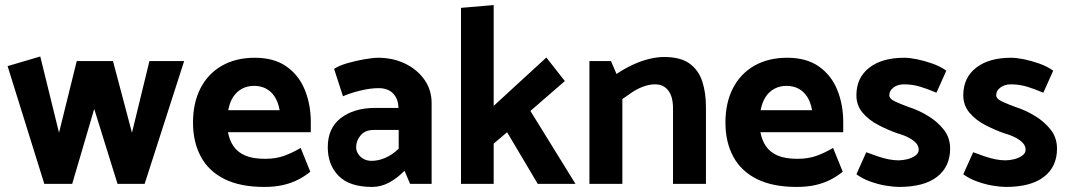

<svg xmlns="http://www.w3.org/2000/svg" viewBox="-20 -726 4218 758"><path d="M551 0 707 -485H570L501 -202L426 -485H283L213 -202L139 -503L10 -465L155 0H265L352 -296L444 0Z M1207 -204V-244Q1207 -313 1183.5 -371Q1160 -429 1111 -463.5Q1062 -498 986 -498Q911 -498 856 -466.5Q801 -435 771.5 -377.5Q742 -320 742 -242Q742 -165 773 -107.5Q804 -50 866.5 -19Q929 12 1023 12Q1065 12 1097.5 4.5Q1130 -3 1156.5 -16.5Q1183 -30 1205 -48L1167 -142Q1135 -123 1102 -111Q1069 -99 1026 -99Q978 -99 948 -112Q918 -125 902 -148.5Q886 -172 880 -204ZM881 -291Q887 -323 901 -344Q915 -365 936 -376Q957 -387 983 -387Q1009 -387 1029.5 -376.5Q1050 -366 1064 -345Q1078 -324 1084 -291Z M1386 -145Q1386 -171 1404 -192Q1422 -213 1456 -213H1554V-139Q1529 -115 1501.5 -103Q1474 -91 1447 -91Q1429 -91 1415.5 -98.5Q1402 -106 1394 -118.5Q1386 -131 1386 -145ZM1334 -346Q1361 -358 1401 -368Q1441 -378 1475 -378Q1511 -378 1531.5 -357.5Q1552 -337 1553 -301V-300H1458Q1376 -299 1325 -259.5Q1274 -220 1274 -145Q1274 -75 1317 -31.5Q1360 12 1449 12Q1485 12 1517.5 -6Q1550 -24 1577 -52L1599 0H1684V-319Q1684 -371 1655.5 -411.5Q1627 -452 1579 -475Q1531 -498 1473 -498Q1453 -498 1418.5 -492Q1384 -486 1351 -476.5Q1318 -467 1299 -454Z M1929 0V-159L1982 -204L2103 0H2252L2074 -288L2210 -406L2137 -499L1929 -308V-706L1800 -695V0Z M2437 0V-335Q2454 -347 2474.5 -361Q2495 -375 2519 -384Q2543 -393 2567 -393Q2599 -393 2618 -369Q2637 -345 2637 -298V0H2767V-304Q2767 -360 2752.5 -404.5Q2738 -449 2702.5 -475Q2667 -501 2601 -501Q2575 -501 2543.5 -493.5Q2512 -486 2478.5 -470.5Q2445 -455 2414 -434L2392 -485H2307V0Z M3309 -204V-244Q3309 -313 3285.5 -371Q3262 -429 3213 -463.5Q3164 -498 3088 -498Q3013 -498 2958 -466.5Q2903 -435 2873.5 -377.5Q2844 -320 2844 -242Q2844 -165 2875 -107.5Q2906 -50 2968.5 -19Q3031 12 3125 12Q3167 12 3199.5 4.5Q3232 -3 3258.5 -16.5Q3285 -30 3307 -48L3269 -142Q3237 -123 3204 -111Q3171 -99 3128 -99Q3080 -99 3050 -112Q3020 -125 3004 -148.5Q2988 -172 2982 -204ZM2983 -291Q2989 -323 3003 -344Q3017 -365 3038 -376Q3059 -387 3085 -387Q3111 -387 3131.5 -376.5Q3152 -366 3166 -345Q3180 -324 3186 -291Z M3361 -38Q3384 -21 3415.5 -9.5Q3447 2 3478 7Q3509 12 3529 12Q3628 12 3679.5 -28Q3731 -68 3731 -139Q3731 -182 3706.5 -213.5Q3682 -245 3644.5 -268Q3607 -291 3566 -304Q3541 -313 3515.5 -324.5Q3490 -336 3491 -351Q3491 -368 3507.5 -380.5Q3524 -393 3549 -393Q3582 -393 3612 -384Q3642 -375 3677 -360L3716 -447Q3692 -464 3661 -475Q3630 -486 3600.5 -492Q3571 -498 3550 -498Q3462 -498 3411.5 -458.5Q3361 -419 3361 -350Q3361 -310 3385.5 -281Q3410 -252 3447.5 -232.5Q3485 -213 3522 -200Q3550 -192 3568.5 -182Q3587 -172 3597 -160.5Q3607 -149 3607 -135Q3607 -121 3593.5 -111.5Q3580 -102 3562 -97.5Q3544 -93 3527 -93Q3509 -93 3488.5 -97Q3468 -101 3446 -108.5Q3424 -116 3400 -125Z M3783 -38Q3806 -21 3837.5 -9.5Q3869 2 3900 7Q3931 12 3951 12Q4050 12 4101.5 -28Q4153 -68 4153 -139Q4153 -182 4128.5 -213.5Q4104 -245 4066.5 -268Q4029 -291 3988 -304Q3963 -313 3937.5 -324.5Q3912 -336 3913 -351Q3913 -368 3929.5 -380.5Q3946 -393 3971 -393Q4004 -393 4034 -384Q4064 -375 4099 -360L4138 -447Q4114 -464 4083 -475Q4052 -486 4022.5 -492Q3993 -498 3972 -498Q3884 -498 3833.5 -458.5Q3783 -419 3783 -350Q3783 -310 3807.5 -281Q3832 -252 3869.5 -232.5Q3907 -213 3944 -200Q3972 -192 3990.5 -182Q4009 -172 4019 -160.5Q4029 -149 4029 -135Q4029 -121 4015.5 -111.5Q4002 -102 3984 -97.5Q3966 -93 3949 -93Q3931 -93 3910.5 -97Q3890 -101 3868 -108.5Q3846 -116 3822 -125Z"/></svg>

Font: Catamaran
Style: Bold
Weight: 700
Designer: Pria Ravichandran
Version: Version 2.000